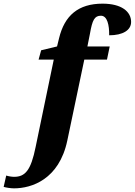

<svg xmlns="http://www.w3.org/2000/svg" viewBox="-147 -790 737 1050"><path d="M-70 240C25 240 176 192 221 -21L314 -464H438L453 -536H331L345 -606C358 -681 370 -704 405 -704C440 -704 451 -652 450 -597C525 -597 570 -625 570 -670C570 -727 517 -770 414 -770C281 -770 206 -705 176 -581L165 -536L78 -515L64 -464H147L48 13C22 143 -10 177 -70 177C-83 177 -101 174 -113 170L-127 232C-114 236 -88 240 -70 240Z"/></svg>

Font: Noto Serif SemiCondensed Extra
Style: Italic
Weight: 800
Width: 4
Italic angle: -12°
Designer: Monotype Design Team
Foundry: Monotype Imaging Inc.
Version: Version 1.901